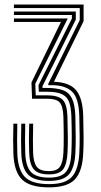

<svg xmlns="http://www.w3.org/2000/svg" viewBox="-20 -820 444 848"><path d="M196.5 7.5Q112.5 7.5 77.4 -27Q42.2 -61.5 39.2 -141.2Q38 -170.8 38 -202.5Q38 -234.2 39.2 -273.8H56.5Q54.5 -198 56.5 -142Q59.2 -69.5 90.4 -38.1Q121.5 -6.8 196.5 -6.8Q269 -6.8 297.6 -38.9Q326.2 -71 330.2 -142Q332 -175 331.9 -215Q331.8 -255 330.2 -308.5Q327.8 -388 297.6 -415.9Q267.5 -443.8 208.8 -443.8H193.5L193.2 -450L332.2 -731.2V-784.5H41.5V-800H349.2V-726.5L218.2 -459Q287.8 -456.2 316.5 -421.1Q345.2 -386 347.5 -309.2Q349 -256 349.2 -216.1Q349.5 -176.2 347.5 -141.2Q343.5 -61.5 310.1 -27Q276.8 7.5 196.5 7.5ZM196.5 -21Q130.8 -21 103.6 -49.2Q76.5 -77.5 74 -142.5Q73 -172.2 73 -202.6Q73 -233 74 -273.8H91.5Q90.5 -232.2 90.5 -202.2Q90.5 -172.2 91.5 -143Q93.8 -85.2 116.8 -60.4Q139.8 -35.5 196.5 -35.5Q250.8 -35.5 271.8 -61.4Q292.8 -87.2 295.2 -144.5Q296.8 -179.5 296.9 -217.5Q297 -255.5 295.2 -307Q293.8 -343.8 285.9 -367.6Q278 -391.5 255.5 -403.1Q233 -414.8 188 -414.8H151.5L150 -443.8L297.5 -738.2V-753.8H41.5V-769.2H314.8V-733.5L167.5 -439.2L167.8 -431.5H188Q230.5 -431.5 257.5 -421.8Q284.5 -412 297.8 -385.2Q311 -358.5 312.8 -307.8Q314.2 -252.2 314.4 -215Q314.5 -177.8 312.8 -143Q309.5 -79.2 284.8 -50.1Q260 -21 196.5 -21ZM196.5 -49.8Q149 -49.8 129.9 -71.5Q110.8 -93.2 109 -143.5Q107.8 -173 107.8 -202.6Q107.8 -232.2 109 -273.8H126.5Q125.2 -227 125.4 -199.2Q125.5 -171.5 126.2 -145Q128 -102 142.6 -83.1Q157.2 -64.2 196.5 -64.2Q231 -64.2 244.5 -83.4Q258 -102.5 260.2 -147.2Q261.5 -173.2 261.5 -214.2Q261.5 -255.2 260 -305.5Q258.2 -351.2 243.5 -367.6Q228.8 -384 188.2 -384H121.5L119 -455.8L249.2 -723H41.5V-738.5H279.2L135.8 -450.2L137.8 -399H188Q235.8 -399 255.9 -380.1Q276 -361.2 277.8 -306.2Q279.5 -249.8 279.6 -213.2Q279.8 -176.8 278.2 -146Q276 -96.8 259.5 -73.2Q243 -49.8 196.5 -49.8Z"/></svg>

Font: Big Shoulders Inline Display SemiBold
Style: Regular
Weight: 600
Designer: Patric King
Foundry: XO Type Co
Version: Version 1.000